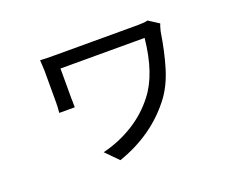

<svg xmlns="http://www.w3.org/2000/svg" viewBox="-102 -718 1203 976"><g transform="rotate(-20 500.0 -230.0)"><path d="M814 -465Q798 -362 773 -279Q748 -196 705 -138Q592 13 398 80L332 13Q422 -9 498.5 -56.5Q575 -104 628 -173Q707 -273 726 -462H271V-308Q271 -272 272 -252H188Q191 -282 191 -308V-480Q191 -486 188 -537Q210 -535 278 -535H718Q754 -535 770 -540L826 -504Q822 -497 814 -465Z"/></g></svg>

Font: Noto Sans SC
Style: Regular
Weight: 400
Designer: Ryoko NISHIZUKA ____ (kana & ideographs); Paul D. Hunt (Latin, Greek & Cyrillic); Wenlong ZHANG ___ (bopomofo); Sandoll 
Foundry: Adobe Systems Incorporated
Version: Version 1.004